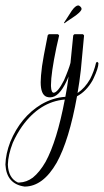

<svg xmlns="http://www.w3.org/2000/svg" viewBox="-158 -364 383 708"><path d="M81 3Q-11 11 -76 101Q-97 131 -111 163Q-128 207 -129 243Q-127 293 -92 309Q-89 309 -86 309Q-60 308 -37 291Q-12 271 10 233Q52 156 81 3ZM200 -136Q204 -134 205 -131Q205 -113 187 -75Q185 -71 183 -67Q160 -27 126 -9Q97 153 51 236Q1 323 -66 324Q-67 324 -67 324Q-134 315 -138 243Q-137 203 -120 159Q-82 67 -6 21Q37 -4 83 -7Q90 -43 95 -82Q67 -13 35 -6Q30 -5 27 -5Q20 -5 14 -7Q-8 -15 -8 -61Q-8 -81 -3 -120Q0 -144 18 -234Q20 -237 23 -238H55Q59 -236 60 -233Q59 -230 50 -189Q30 -93 30 -51Q30 -48 30 -46Q31 -22 40 -22Q55 -23 78 -68Q82 -77 86 -87Q90 -97 93 -105Q96 -113 98 -119Q100 -125 101 -129Q102 -133 102 -133L112 -233Q114 -237 117 -238H147Q151 -236 152 -233Q152 -233 140 -105Q135 -61 128 -21Q155 -39 174 -72Q189 -101 196 -132Q198 -135 200 -136ZM124 -309Q142 -323 143 -331Q142 -337 138 -340Q134 -344 130 -344Q120 -343 107 -325L78 -280L80 -278Q82 -281 120 -306Q122 -308 124 -309Z"/></svg>

Font: Maria
Style: Christmas
Weight: 400
Designer: Muhammad Yoni
Version: Version 001.000